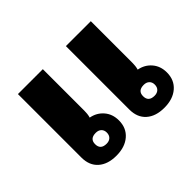

<svg xmlns="http://www.w3.org/2000/svg" viewBox="-118 -693 883 883"><g transform="rotate(-45 324.0 -251.5)"><path d="M196 9Q140 9 108 -19.5Q76 -48 76 -99V-512H238V-242Q238 -232 237 -222.5Q236 -213 233 -202Q271 -195 295 -167Q319 -139 319 -98Q319 -49 285.5 -20Q252 9 196 9ZM203 -62Q220 -62 230 -71.5Q240 -81 240 -98Q240 -114 230 -123.5Q220 -133 203 -133Q164 -133 164 -98Q164 -62 203 -62ZM508 9Q452 9 420 -19.5Q388 -48 388 -99V-512H550V-242Q550 -232 549 -222.5Q548 -213 545 -202Q583 -195 607 -167Q631 -139 631 -98Q631 -49 597.5 -20Q564 9 508 9ZM515 -62Q532 -62 542 -71.5Q552 -81 552 -98Q552 -114 542 -123.5Q532 -133 515 -133Q476 -133 476 -98Q476 -62 515 -62Z"/></g></svg>

Font: Noto Sans Thai Looped UI ExtraBold
Style: Regular
Weight: 800
Designer: Cadson Demak Team
Foundry: Cadson Demak Co., Ltd.
Version: Version 1.000